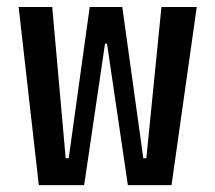

<svg xmlns="http://www.w3.org/2000/svg" viewBox="-20 -538 626 558"><path d="M92.8 0 34.2 -517.6H131.8L170.9 -78.1H179.7L240.7 -517.6H335.4L396.5 -78.1H405.3L449.2 -517.6H551.8L478.5 0H351.6L291 -411.1H285.2L224.6 0Z"/></svg>

Font: Caskaydia Cove
Style: Regular
Weight: 400
Monospace: yes
Designer: Aaron Bell
Foundry: Saja Typeworks
Version: Version 4.300; ttfautohint (v1.8.3)